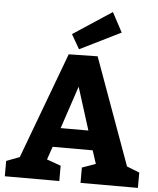

<svg xmlns="http://www.w3.org/2000/svg" viewBox="-62 -1008 872 1061"><g transform="rotate(5 374.0 -478.0)"><path d="M743.2 0H424.8V-85L500 -111.8L476.1 -185.1H253.9L229 -112.8L307.1 -85V0H4.9V-85L78.1 -112.8L297.9 -702.1L458 -705.1L672.9 -112.8L743.2 -85ZM368.2 -528.8 289.1 -292H442.9ZM306.2 -814.9 521 -956.1 579.1 -847.2 352.1 -734.9Z"/></g></svg>

Font: Kadwa
Style: Regular
Weight: 400
Designer: Sol Matas
Foundry: Sol Matas
Version: Version 1.000;PS 001.000;hotconv 1.0.70;makeotf.lib2.5.58329